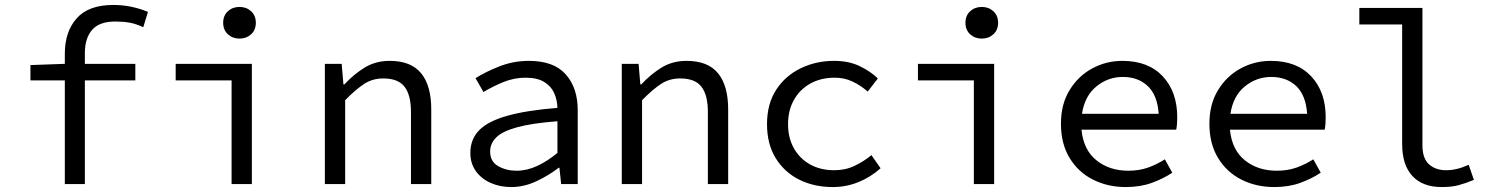

<svg xmlns="http://www.w3.org/2000/svg" viewBox="-20 -744 6040 776"><path d="M242 0V-419H103V-481L242 -486V-527Q242 -616 290 -670Q338 -724 438 -724Q510 -724 578 -696L559 -634Q529 -648 503.5 -652.5Q478 -657 446 -657Q381 -657 352 -623Q323 -589 323 -530V-486H527V-419H323V0Z M916 0V-419H690V-486H998V0ZM948 -588Q920 -588 901 -605.5Q882 -623 882 -652Q882 -681 901 -698.5Q920 -716 948 -716Q976 -716 995 -698.5Q1014 -681 1014 -652Q1014 -623 995 -605.5Q976 -588 948 -588Z M1293 0V-486H1361L1368 -403H1372Q1410 -444 1454 -471Q1498 -498 1555 -498Q1641 -498 1682 -448Q1723 -398 1723 -302V0H1641V-291Q1641 -360 1615 -393.5Q1589 -427 1529 -427Q1486 -427 1452 -405Q1418 -383 1375 -339V0Z M2046 12Q2001 12 1963.5 -4.5Q1926 -21 1903.5 -52Q1881 -83 1881 -126Q1881 -181 1916.5 -217.5Q1952 -254 2030 -276Q2108 -298 2233 -308Q2232 -341 2219.5 -368.5Q2207 -396 2179 -413Q2151 -430 2104 -430Q2057 -430 2012.5 -411.5Q1968 -393 1934 -372L1902 -428Q1939 -452 1996.5 -475Q2054 -498 2118 -498Q2218 -498 2266.5 -443.5Q2315 -389 2315 -298V0H2248L2241 -66H2238Q2198 -35 2148 -11.5Q2098 12 2046 12ZM2068 -54Q2109 -54 2150.5 -73Q2192 -92 2233 -126V-254Q2129 -246 2069.5 -229.5Q2010 -213 1985.5 -188.5Q1961 -164 1961 -132Q1961 -91 1993.5 -72.5Q2026 -54 2068 -54Z M2493 0V-486H2561L2568 -403H2572Q2610 -444 2654 -471Q2698 -498 2755 -498Q2841 -498 2882 -448Q2923 -398 2923 -302V0H2841V-291Q2841 -360 2815 -393.5Q2789 -427 2729 -427Q2686 -427 2652 -405Q2618 -383 2575 -339V0Z M3346 12Q3270 12 3210 -18Q3150 -48 3115 -105Q3080 -162 3080 -242Q3080 -324 3117 -381Q3154 -438 3216 -468Q3278 -498 3351 -498Q3410 -498 3454 -477Q3498 -456 3528 -427L3487 -374Q3457 -400 3424.5 -415Q3392 -430 3354 -430Q3298 -430 3255.5 -406.5Q3213 -383 3189 -340.5Q3165 -298 3165 -242Q3165 -187 3188.5 -145Q3212 -103 3254 -79.5Q3296 -56 3352 -56Q3397 -56 3434.5 -74Q3472 -92 3502 -117L3539 -64Q3499 -28 3449.5 -8Q3400 12 3346 12Z M3916 0V-419H3690V-486H3998V0ZM3948 -588Q3920 -588 3901 -605.5Q3882 -623 3882 -652Q3882 -681 3901 -698.5Q3920 -716 3948 -716Q3976 -716 3995 -698.5Q4014 -681 4014 -652Q4014 -623 3995 -605.5Q3976 -588 3948 -588Z M4518 -433Q4458 -433 4411 -394.5Q4364 -356 4353 -284H4663Q4658 -359 4619 -396Q4580 -433 4518 -433ZM4530 12Q4457 12 4397.5 -18Q4338 -48 4303 -105.5Q4268 -163 4268 -244Q4268 -323 4303 -380Q4338 -437 4394.5 -467.5Q4451 -498 4516 -498Q4621 -498 4679.5 -435.5Q4738 -373 4738 -270Q4738 -256 4737 -243Q4736 -230 4734 -220H4351Q4359 -138 4411.5 -96Q4464 -54 4540 -54Q4584 -54 4619.5 -66.5Q4655 -79 4688 -100L4718 -46Q4682 -22 4635.5 -5Q4589 12 4530 12Z M5118 -433Q5058 -433 5011 -394.5Q4964 -356 4953 -284H5263Q5258 -359 5219 -396Q5180 -433 5118 -433ZM5130 12Q5057 12 4997.5 -18Q4938 -48 4903 -105.5Q4868 -163 4868 -244Q4868 -323 4903 -380Q4938 -437 4994.5 -467.5Q5051 -498 5116 -498Q5221 -498 5279.5 -435.5Q5338 -373 5338 -270Q5338 -256 5337 -243Q5336 -230 5334 -220H4951Q4959 -138 5011.5 -96Q5064 -54 5140 -54Q5184 -54 5219.5 -66.5Q5255 -79 5288 -100L5318 -46Q5282 -22 5235.5 -5Q5189 12 5130 12Z M5807 12Q5730 12 5688.5 -32.5Q5647 -77 5647 -163V-645H5474V-712H5729V-157Q5729 -104 5755.5 -80Q5782 -56 5825 -56Q5868 -56 5916 -78L5937 -17Q5903 -3 5875 4.5Q5847 12 5807 12Z"/></svg>

Font: SauceCodePro NFM
Style: Regular
Weight: 400
Monospace: yes
Designer: Paul D. Hunt, Teo Tuominen
Foundry: Adobe
Version: Version 2.042;hotconv 1.1.0;makeotfexe 2.6.0;Nerd Fonts 3.3.